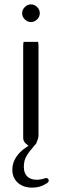

<svg xmlns="http://www.w3.org/2000/svg" viewBox="-20 -672 283 881"><path d="M88.4 -480Q86.4 -473.6 86.4 -458V-39.1Q86.4 -23.4 100.1 -11.7L110.8 -2.9L99.6 4.4Q68.8 24.9 52.7 51Q36.6 77.1 36.6 106.4Q36.6 144 61.8 166.5Q86.9 189 127.9 189Q165.5 189 197.3 167.5Q203.6 162.6 203.6 157.2Q203.6 150.4 198.7 147Q196.3 145 192.4 145L188 145.5Q166.5 152.8 148.4 152.8Q120.1 152.8 104.5 137.2Q89.4 122.1 89.4 94Q89.4 65.9 100.1 46.6Q110.8 27.3 135.3 -1Q143.1 -9.3 146.5 -14.2Q156.2 -37.1 156.7 -48.8V-458Q156.7 -472.2 154.8 -480ZM93.8 -583Q106 -570.8 122.1 -570.8Q138.2 -570.8 150.4 -583Q162.6 -595.2 162.6 -611.3Q162.6 -627.4 150.4 -639.6Q138.2 -651.9 122.1 -651.9Q106 -651.9 93.8 -639.6Q81.5 -627.4 81.5 -611.3Q81.5 -595.2 93.8 -583Z"/></svg>

Font: YuPearl-ExtraLight
Style: ExtraLight
Weight: 200
Designer: Max Yao
Foundry: Max-Everyday
Version: Version 1.011; ttfautohint (v1.8.3)